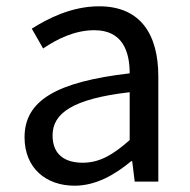

<svg xmlns="http://www.w3.org/2000/svg" viewBox="-20 -577 604 610"><path d="M217 13C285 13 345 -22 397 -65H400L408 0H483V-334C483 -467 427 -557 295 -557C207 -557 132 -518 81 -486L117 -423C160 -452 216 -481 280 -481C369 -481 392 -414 392 -344C160 -317 58 -258 58 -141C58 -43 126 13 217 13ZM243 -60C188 -60 147 -84 147 -147C147 -216 209 -263 392 -284V-132C339 -85 296 -60 243 -60Z"/></svg>

Font: Spoqa Han Sans Neo Regular
Style: Regular
Weight: 400
Designer: [Spoqa Han Sans Neo] Dong-huui Kim  Younghwa Kang  Yujin Lee  [Noto Sans] Ryoko NISHIZUKA  (kana & ideographs); Paul D. 
Foundry: Spoqa (http://www.spoqa-han-sans.com)
Version: Version 1.000